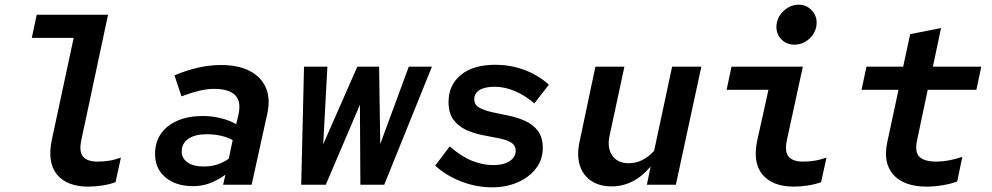

<svg xmlns="http://www.w3.org/2000/svg" viewBox="-20 -790 4240 821"><path d="M358 8Q266 8 223.5 -44Q181 -96 202 -194L295 -628H116L137 -727H442L328 -192Q317 -142 335 -120.5Q353 -99 397 -99Q421 -99 444.5 -102.5Q468 -106 497 -116L474 -11Q450 -2 418.5 3Q387 8 358 8Z M806 6Q732 6 687.5 -31.5Q643 -69 643 -131Q643 -182 668 -218Q693 -254 739 -274Q785 -294 847 -294Q886 -294 923 -285Q960 -276 990 -259L1000 -301Q1012 -356 985.5 -383Q959 -410 895 -410Q866 -410 832.5 -402Q799 -394 756 -378L726 -468Q782 -491 830.5 -501.5Q879 -512 925 -512Q999 -512 1048 -486.5Q1097 -461 1117 -414.5Q1137 -368 1123 -304L1056 0H934L944 -43Q907 -17 874.5 -5.5Q842 6 806 6ZM757 -142Q757 -113 782 -95.5Q807 -78 851 -78Q881 -78 907 -86Q933 -94 958 -111L975 -191Q953 -203 925 -209.5Q897 -216 863 -216Q814 -216 785.5 -196.5Q757 -177 757 -142Z M1268 0 1280 -505H1380L1362 -173L1508 -505H1601L1606 -174L1728 -505H1827L1623 0H1521L1519 -342L1373 0Z M2083 11Q2016 11 1951 -14.5Q1886 -40 1841 -82L1903 -164Q1954 -120 1999.5 -102Q2045 -84 2090 -84Q2133 -84 2159 -101Q2185 -118 2185 -145Q2185 -169 2164.5 -181Q2144 -193 2111.5 -199Q2079 -205 2042 -212.5Q2005 -220 1972.5 -235Q1940 -250 1919 -278Q1898 -306 1898 -354Q1898 -426 1950.5 -469.5Q2003 -513 2098 -513Q2162 -513 2221 -491.5Q2280 -470 2327 -428L2265 -348Q2224 -383 2180.5 -401Q2137 -419 2096 -419Q2053 -419 2030.5 -405Q2008 -391 2008 -366Q2008 -342 2029 -330Q2050 -318 2083.5 -310.5Q2117 -303 2154.5 -295.5Q2192 -288 2225.5 -273Q2259 -258 2280 -230.5Q2301 -203 2301 -157Q2301 -108 2272.5 -70.5Q2244 -33 2195 -11Q2146 11 2083 11Z M2596 7Q2543 7 2507.5 -17Q2472 -41 2459 -84Q2446 -127 2458 -183L2526 -505H2650L2587 -212Q2575 -158 2598 -125Q2621 -92 2668 -92Q2729 -92 2777 -145L2854 -505H2979L2870 0H2746L2762 -78Q2727 -36 2685 -14.5Q2643 7 2596 7Z M3377 -599Q3344 -599 3322 -621Q3300 -643 3300 -675Q3300 -700 3313 -721.5Q3326 -743 3348 -756.5Q3370 -770 3395 -770Q3427 -770 3449.5 -747.5Q3472 -725 3472 -693Q3472 -668 3459 -646.5Q3446 -625 3424.5 -612Q3403 -599 3377 -599ZM3375 8Q3283 8 3240 -44Q3197 -96 3219 -194L3266 -406H3087L3108 -505H3413L3345 -192Q3334 -142 3352 -120.5Q3370 -99 3414 -99Q3438 -99 3461.5 -102.5Q3485 -106 3514 -116L3491 -11Q3467 -2 3435 3Q3403 8 3375 8Z M3944 8Q3845 8 3800 -43Q3755 -94 3774 -182L3822 -406H3664L3685 -505H3842L3872 -644L4004 -670L3969 -505H4176L4155 -406H3947L3901 -188Q3891 -139 3912 -119Q3933 -99 3984 -99Q4009 -99 4036.5 -104Q4064 -109 4095 -119L4073 -14Q4047 -4 4011 2Q3975 8 3944 8Z"/></svg>

Font: Red Hat Mono SemiBold
Style: Italic
Weight: 600
Italic angle: -12°
Monospace: yes
Designer: Pentagram, MCKL
Foundry: MCKL
Version: Version 1.030